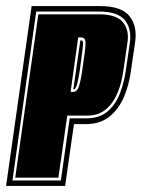

<svg xmlns="http://www.w3.org/2000/svg" viewBox="-46 -611 466 631"><path d="M-26 0 58 -591H283Q353 -591 379.5 -558Q406 -525 398 -472L385 -383Q379 -335 362 -294Q345 -253 314 -228Q283 -203 235 -203H197L168 0ZM-5 -18H154L183 -222H238Q280 -222 306.5 -244Q333 -266 347.5 -302.5Q362 -339 368 -383L381 -472Q387 -517 364 -545Q341 -573 280 -573H73ZM4 -27 80 -564H279Q336 -564 357.5 -538.5Q379 -513 373 -472L360 -383Q355 -342 341 -307.5Q327 -273 302.5 -252Q278 -231 239 -231H175L146 -27ZM186 -309H195Q206 -309 212 -323.5Q218 -338 224 -378L232 -435Q237 -470 234 -479Q231 -488 220 -488H211ZM195 -318 218 -478H222Q227 -478 227 -468.5Q227 -459 222 -424L216 -378Q210 -340 205.5 -329Q201 -318 199 -318Z"/></svg>

Font: Alumni Sans Collegiate One SC
Style: Italic
Weight: 400
Italic angle: -8°
Designer: Robert E. Leuschke
Foundry: Robert E. Leuschke
Version: Version 1.100